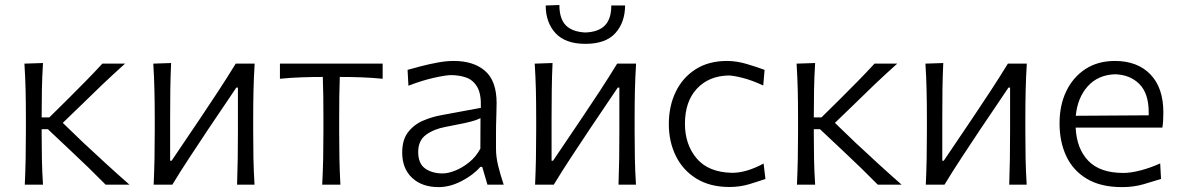

<svg xmlns="http://www.w3.org/2000/svg" viewBox="-20 -756 4831 786"><path d="M81.5 0Q84 -55.5 85 -107Q86 -158.5 86 -219.5V-271.5Q86 -334.5 84.8 -387.2Q83.5 -440 80 -495.5L156 -498Q152.5 -442.5 151.5 -389.2Q150.5 -336 150.5 -276.5V-275.5H182L260 -352.5Q295.5 -388 331 -424Q366.5 -460 399 -495.5H492Q443.5 -452 398 -408.8Q352.5 -365.5 309 -322.5L237 -253L320 -173Q366 -130 413.5 -86.5Q461 -43 510 0H412.5Q378.5 -34.5 342.5 -69.5Q306.5 -104.5 269.5 -139L176 -227H150.5V-211Q150.5 -153.5 151.5 -103.8Q152.5 -54 156 0Z M609 0Q611.5 -55.5 612.5 -107Q613.5 -158.5 613.5 -219.5V-269.5Q613.5 -334 612.2 -387Q611 -440 607.5 -495.5L680.5 -498Q678 -443.5 677.2 -391.2Q676.5 -339 676.5 -275.5V-98H682.5L800 -272Q837.5 -327.5 874.2 -383.8Q911 -440 945 -495.5H1022.5Q1019 -440 1017.8 -387Q1016.5 -334 1016.5 -269.5V-219.5Q1016.5 -158.5 1017.5 -107Q1018.5 -55.5 1022 0H950.5Q952.5 -55 953.2 -106.2Q954 -157.5 954 -218V-397.5H947.5L831.5 -225.5Q793.5 -168.5 756.5 -112.2Q719.5 -56 685.5 0Z M1299 0Q1302 -55.5 1303 -107Q1304 -158.5 1304 -219.5V-269.5Q1304 -319 1303.5 -359.8Q1303 -400.5 1301.5 -441Q1259 -441 1214.5 -439.5Q1170 -438 1126 -433.5V-495.5H1546.5V-433.5Q1503 -438 1458.2 -439.5Q1413.5 -441 1371 -441Q1369.5 -400.5 1369 -359.8Q1368.5 -319 1368.5 -269.5V-219.5Q1368.5 -158.5 1369.5 -107Q1370.5 -55.5 1373.5 0Z M1776 10Q1707.5 10 1667 -28Q1626.5 -66 1626.5 -131.5Q1626.5 -184.5 1651.2 -215.8Q1676 -247 1713 -262.5Q1750 -278 1786.5 -284.5L1948.5 -314.5Q1950.5 -371 1933.8 -399.8Q1917 -428.5 1888.5 -438.5Q1860 -448.5 1826.5 -448.5Q1805.5 -448.5 1756.2 -437.5Q1707 -426.5 1652 -405L1648.5 -470Q1671 -476.5 1703.8 -485Q1736.5 -493.5 1771.8 -500Q1807 -506.5 1837.5 -506.5Q1919 -506.5 1966 -465.5Q2013 -424.5 2013 -334Q2013 -312 2011.8 -277.8Q2010.5 -243.5 2010.5 -211V-146.5Q2010.5 -114 2019.2 -78Q2028 -42 2042 0H1975.5L1954 -73H1946.5Q1917 -39 1869.2 -14.5Q1821.5 10 1776 10ZM1792 -46Q1814 -46 1843.2 -57.5Q1872.5 -69 1900.5 -91.5Q1928.5 -114 1946.5 -147.5L1947 -272.5Q1938.5 -268 1924.5 -263.2Q1910.5 -258.5 1882.5 -252.2Q1854.5 -246 1804 -236.5Q1757 -228 1724.5 -204.5Q1692 -181 1692 -134Q1692 -86 1720.8 -66Q1749.5 -46 1792 -46Z M2170.5 0Q2173 -55.5 2174 -107Q2175 -158.5 2175 -219.5V-269.5Q2175 -334 2173.8 -387Q2172.5 -440 2169 -495.5L2242 -498Q2239.5 -443.5 2238.8 -391.2Q2238 -339 2238 -275.5V-98H2244L2361.5 -272Q2399 -327.5 2435.8 -383.8Q2472.5 -440 2506.5 -495.5H2584Q2580.5 -440 2579.2 -387Q2578 -334 2578 -269.5V-219.5Q2578 -158.5 2579 -107Q2580 -55.5 2583.5 0H2512Q2514 -55 2514.8 -106.2Q2515.5 -157.5 2515.5 -218V-397.5H2509L2393 -225.5Q2355 -168.5 2318 -112.2Q2281 -56 2247 0ZM2376.5 -576.5Q2294.5 -576.5 2254.2 -620.2Q2214 -664 2214 -733.5L2270 -735.5Q2270 -679 2296.5 -652.2Q2323 -625.5 2376.5 -623Q2430 -625 2456.2 -651.8Q2482.5 -678.5 2482.5 -733.5H2539Q2538.5 -664 2499 -620.2Q2459.5 -576.5 2376.5 -576.5Z M2966 9.5Q2887 9.5 2831.5 -24.5Q2776 -58.5 2747 -117Q2718 -175.5 2718 -248Q2718 -321.5 2746.2 -380Q2774.5 -438.5 2827.8 -472.5Q2881 -506.5 2956.5 -506.5Q2995.5 -506.5 3038 -493.8Q3080.5 -481 3110 -470L3104.5 -406Q3057 -428 3019 -437.5Q2981 -447 2962 -447Q2881 -445 2832.5 -392.5Q2784 -340 2784 -249.5Q2784 -164 2832.2 -107.2Q2880.5 -50.5 2977 -48.5Q3035.5 -48.5 3106 -86.5L3113.5 -23.5Q3086.5 -14 3048 -2.2Q3009.5 9.5 2966 9.5Z M3242.5 0Q3245 -55.5 3246 -107Q3247 -158.5 3247 -219.5V-271.5Q3247 -334.5 3245.8 -387.2Q3244.5 -440 3241 -495.5L3317 -498Q3313.5 -442.5 3312.5 -389.2Q3311.5 -336 3311.5 -276.5V-275.5H3343L3421 -352.5Q3456.5 -388 3492 -424Q3527.5 -460 3560 -495.5H3653Q3604.5 -452 3559 -408.8Q3513.5 -365.5 3470 -322.5L3398 -253L3481 -173Q3527 -130 3574.5 -86.5Q3622 -43 3671 0H3573.5Q3539.5 -34.5 3503.5 -69.5Q3467.5 -104.5 3430.5 -139L3337 -227H3311.5V-211Q3311.5 -153.5 3312.5 -103.8Q3313.5 -54 3317 0Z M3770 0Q3772.5 -55.5 3773.5 -107Q3774.5 -158.5 3774.5 -219.5V-269.5Q3774.5 -334 3773.2 -387Q3772 -440 3768.5 -495.5L3841.5 -498Q3839 -443.5 3838.2 -391.2Q3837.5 -339 3837.5 -275.5V-98H3843.5L3961 -272Q3998.5 -327.5 4035.2 -383.8Q4072 -440 4106 -495.5H4183.5Q4180 -440 4178.8 -387Q4177.5 -334 4177.5 -269.5V-219.5Q4177.5 -158.5 4178.5 -107Q4179.5 -55.5 4183 0H4111.5Q4113.5 -55 4114.2 -106.2Q4115 -157.5 4115 -218V-397.5H4108.5L3992.5 -225.5Q3954.5 -168.5 3917.5 -112.2Q3880.5 -56 3846.5 0Z M4573.5 10Q4486.5 10 4429.8 -23.8Q4373 -57.5 4345.2 -116.5Q4317.5 -175.5 4317.5 -251Q4317.5 -325.5 4345.2 -383Q4373 -440.5 4423.8 -473.5Q4474.5 -506.5 4544 -506.5Q4636 -506.5 4689.2 -451.8Q4742.5 -397 4742.5 -295.5Q4742.5 -259.5 4738.5 -233.5H4383.5Q4387.5 -147.5 4435.2 -97.8Q4483 -48 4578.5 -48Q4609.5 -48 4649.5 -58.5Q4689.5 -69 4729.5 -87L4733 -23.5Q4703.5 -14 4662.2 -2Q4621 10 4573.5 10ZM4545 -452Q4475 -449.5 4433 -402.8Q4391 -356 4384 -282L4682.5 -284Q4682.5 -287 4682.5 -290Q4682.5 -293 4682.5 -296Q4682.5 -373.5 4644.5 -411.8Q4606.5 -450 4545 -452Z"/></svg>

Font: Commissioner Flair Light
Style: Regular
Weight: 300
Designer: Kostas Bartsokas
Foundry: Kostas Bartsokas
Version: Version 1.000; ttfautohint (v1.8.3)